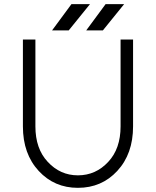

<svg xmlns="http://www.w3.org/2000/svg" viewBox="-20 -890 748 922"><path d="M394 -744H474L576 -870H487ZM230 -744H310L412 -870H323ZM90 -700V-283Q90 -151 166 -69Q241 12 354 12Q468 12 543 -69Q581 -110 600 -163.5Q619 -217 619 -283V-700H559V-283Q559 -176 500 -113Q440 -48 354 -48Q269 -48 209 -113Q150 -176 150 -283V-700Z"/></svg>

Font: Unageo
Style: Light
Weight: 300
Designer: Richard Sepsi
Foundry: Richard Sepsi
Version: Version 2.000